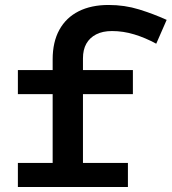

<svg xmlns="http://www.w3.org/2000/svg" viewBox="-20 -753 691 773"><path d="M192 -50V-514Q192 -584 219 -633Q246 -682 296.5 -707.5Q347 -733 417 -733Q482 -733 540 -715Q598 -697 651 -673L609 -577Q565 -601 520.5 -614.5Q476 -628 431 -628Q393 -628 367 -614.5Q341 -601 327.5 -577Q314 -553 314 -518V-50ZM52 0V-97H495V0ZM52 -374V-471H515V-374Z"/></svg>

Font: BioRhyme SemiExpanded SemiBold
Style: Regular
Weight: 600
Width: 6
Designer: Aoife Mooney
Foundry: Aoife Mooney Type
Version: Version 1.600;gftools[0.9.33]